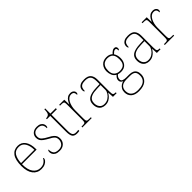

<svg xmlns="http://www.w3.org/2000/svg" viewBox="169 -1796 3176 3176"><g transform="rotate(-45 1757.0 -208.5)"><path d="M266 10Q173 10 118.5 -60.5Q64 -131 64 -262Q64 -404 114 -473Q164 -542 257 -542Q340 -542 387.5 -475.5Q435 -409 435 -290V-276H93Q92 -146 140.5 -80.5Q189 -15 267 -15Q324 -15 359 -40.5Q394 -66 411 -103Q416 -100 418 -96Q420 -92 420 -85Q420 -68 402.5 -45.5Q385 -23 351 -6.5Q317 10 266 10ZM407 -300Q406 -397 368 -457Q330 -517 256 -517Q172 -517 136 -458Q100 -399 95 -300Z M695 10Q639 10 608.5 -7Q578 -24 566 -48.5Q554 -73 554 -95Q554 -109 556.5 -118.5Q559 -128 563.5 -132.5Q568 -137 575 -137Q575 -80 599.5 -47.5Q624 -15 695 -15Q754 -15 784 -50Q814 -85 814 -132Q814 -156 807 -175.5Q800 -195 779.5 -213Q759 -231 718 -252Q660 -284 626.5 -308.5Q593 -333 579 -359.5Q565 -386 565 -422Q565 -475 602 -508.5Q639 -542 703 -542Q748 -542 775.5 -527Q803 -512 815 -489.5Q827 -467 827 -445Q827 -426 822 -415.5Q817 -405 806 -405Q806 -470 778 -493.5Q750 -517 700 -517Q645 -517 619 -489.5Q593 -462 593 -421Q593 -374 626 -344.5Q659 -315 720 -283Q771 -257 797 -233.5Q823 -210 832.5 -185.5Q842 -161 842 -131Q842 -68 801 -29Q760 10 695 10Z M1096 10Q1038 10 1013.5 -24Q989 -58 989 -141V-511H911V-531Q932 -531 947.5 -536.5Q963 -542 973 -551Q983 -560 990 -584Q997 -608 997 -657H1017V-536H1144V-511H1017V-132Q1017 -68 1035 -41.5Q1053 -15 1095 -15Q1112 -15 1124.5 -16Q1137 -17 1153 -20V5Q1137 8 1123.5 9Q1110 10 1096 10Z M1229 0V-20H1251Q1281 -20 1295.5 -24Q1310 -28 1314 -44.5Q1318 -61 1318 -98V-442Q1318 -477 1314 -492.5Q1310 -508 1294 -512Q1278 -516 1241 -516H1223V-536H1342L1345 -424H1347Q1359 -453 1376.5 -480.5Q1394 -508 1421 -526Q1448 -544 1486 -544Q1524 -544 1547 -524.5Q1570 -505 1570 -476Q1570 -463 1565 -453Q1560 -443 1549 -443Q1549 -472 1541.5 -488.5Q1534 -505 1519 -512Q1504 -519 1481 -519Q1452 -519 1427 -500Q1402 -481 1384 -448Q1366 -415 1356 -372.5Q1346 -330 1346 -284V-98Q1346 -61 1350.5 -44.5Q1355 -28 1369 -24Q1383 -20 1413 -20H1448V0Z M1762 10Q1723 10 1691 -6.5Q1659 -23 1640 -58Q1621 -93 1621 -146Q1621 -225 1677.5 -262Q1734 -299 1855 -303L1938 -306V-371Q1938 -414 1929 -446.5Q1920 -479 1892 -498Q1864 -517 1807 -517Q1758 -517 1731 -502.5Q1704 -488 1694 -460.5Q1684 -433 1684 -395Q1674 -395 1668.5 -406Q1663 -417 1663 -441Q1663 -462 1675 -485.5Q1687 -509 1718.5 -525.5Q1750 -542 1807 -542Q1895 -542 1930.5 -499.5Q1966 -457 1966 -386V-110Q1966 -73 1969.5 -53.5Q1973 -34 1985 -27Q1997 -20 2024 -20H2031V0H1945L1939 -104H1937Q1926 -83 1903.5 -56Q1881 -29 1846 -9.5Q1811 10 1762 10ZM1766 -15Q1815 -15 1853.5 -40Q1892 -65 1915 -101Q1938 -137 1938 -170V-283L1852 -280Q1774 -278 1730 -261Q1686 -244 1667.5 -214.5Q1649 -185 1649 -145Q1649 -111 1660.5 -81.5Q1672 -52 1698 -33.5Q1724 -15 1766 -15Z M2319 240Q2228 240 2179.5 197Q2131 154 2131 80Q2131 39 2149 8.5Q2167 -22 2194.5 -40Q2222 -58 2250 -63Q2228 -70 2213 -86.5Q2198 -103 2198 -132Q2198 -161 2216 -184Q2234 -207 2246 -216Q2203 -239 2185 -282.5Q2167 -326 2167 -372Q2167 -446 2210 -494Q2253 -542 2332 -542Q2368 -542 2395 -531Q2422 -520 2440 -503Q2449 -513 2462 -525.5Q2475 -538 2491.5 -547.5Q2508 -557 2527 -557Q2552 -557 2563 -544Q2574 -531 2574 -513Q2574 -496 2569 -486Q2564 -476 2553 -476Q2553 -505 2547 -517Q2541 -529 2527 -529Q2505 -529 2489.5 -516.5Q2474 -504 2455 -485Q2469 -466 2479 -435Q2489 -404 2489 -364Q2489 -289 2449.5 -242.5Q2410 -196 2332 -196Q2320 -196 2298 -199Q2276 -202 2268 -206Q2251 -193 2238.5 -174Q2226 -155 2226 -126Q2226 -93 2256 -82Q2286 -71 2326 -71H2395Q2443 -71 2475 -56Q2507 -41 2523.5 -11Q2540 19 2540 65Q2540 144 2484.5 192Q2429 240 2319 240ZM2323 215Q2386 215 2428 197.5Q2470 180 2491 147Q2512 114 2512 66Q2512 1 2481.5 -22.5Q2451 -46 2393 -46H2302Q2262 -46 2229.5 -33.5Q2197 -21 2178 7Q2159 35 2159 82Q2159 117 2174.5 147.5Q2190 178 2226 196.5Q2262 215 2323 215ZM2329 -221Q2370 -221 2399.5 -234.5Q2429 -248 2445 -280Q2461 -312 2461 -365Q2461 -419 2445.5 -452.5Q2430 -486 2400.5 -501.5Q2371 -517 2329 -517Q2290 -517 2260 -501Q2230 -485 2212.5 -451.5Q2195 -418 2195 -364Q2195 -290 2233 -255.5Q2271 -221 2329 -221Z M2789 10Q2750 10 2718 -6.5Q2686 -23 2667 -58Q2648 -93 2648 -146Q2648 -225 2704.5 -262Q2761 -299 2882 -303L2965 -306V-371Q2965 -414 2956 -446.5Q2947 -479 2919 -498Q2891 -517 2834 -517Q2785 -517 2758 -502.5Q2731 -488 2721 -460.5Q2711 -433 2711 -395Q2701 -395 2695.5 -406Q2690 -417 2690 -441Q2690 -462 2702 -485.5Q2714 -509 2745.5 -525.5Q2777 -542 2834 -542Q2922 -542 2957.5 -499.5Q2993 -457 2993 -386V-110Q2993 -73 2996.5 -53.5Q3000 -34 3012 -27Q3024 -20 3051 -20H3058V0H2972L2966 -104H2964Q2953 -83 2930.5 -56Q2908 -29 2873 -9.5Q2838 10 2789 10ZM2793 -15Q2842 -15 2880.5 -40Q2919 -65 2942 -101Q2965 -137 2965 -170V-283L2879 -280Q2801 -278 2757 -261Q2713 -244 2694.5 -214.5Q2676 -185 2676 -145Q2676 -111 2687.5 -81.5Q2699 -52 2725 -33.5Q2751 -15 2793 -15Z M3158 0V-20H3180Q3210 -20 3224.5 -24Q3239 -28 3243 -44.5Q3247 -61 3247 -98V-442Q3247 -477 3243 -492.5Q3239 -508 3223 -512Q3207 -516 3170 -516H3152V-536H3271L3274 -424H3276Q3288 -453 3305.5 -480.5Q3323 -508 3350 -526Q3377 -544 3415 -544Q3453 -544 3476 -524.5Q3499 -505 3499 -476Q3499 -463 3494 -453Q3489 -443 3478 -443Q3478 -472 3470.5 -488.5Q3463 -505 3448 -512Q3433 -519 3410 -519Q3381 -519 3356 -500Q3331 -481 3313 -448Q3295 -415 3285 -372.5Q3275 -330 3275 -284V-98Q3275 -61 3279.5 -44.5Q3284 -28 3298 -24Q3312 -20 3342 -20H3377V0Z"/></g></svg>

Font: Noto Serif Khmer Thin
Style: Regular
Weight: 250
Version: Version 2.003